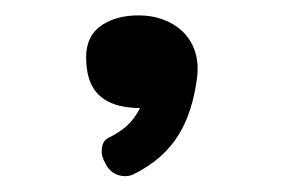

<svg xmlns="http://www.w3.org/2000/svg" viewBox="-20 -137 373 247"><path d="M158.2 -117.2Q130.9 -117.2 112.3 -105.5Q90.8 -91.8 90.8 -63.5Q90.8 -33.2 104.5 -17.6Q122.1 2 160.2 2Q153.3 15.6 142.6 25.4Q134.8 32.2 122.1 39.1Q112.3 43 111.3 52.7Q109.4 62.5 115.2 72.3Q120.1 83 128.9 86.9Q139.6 91.8 150.4 87.9Q190.4 68.4 210 36.1Q227.5 7.8 233.4 -36.1Q238.3 -73.2 214.8 -96.7Q192.4 -117.2 158.2 -117.2Z"/></svg>

Font: Gungsuh
Style: Regular
Weight: 400
Version: Version 2.21